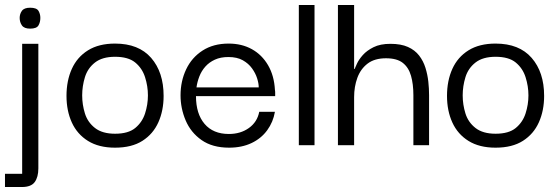

<svg xmlns="http://www.w3.org/2000/svg" viewBox="-29 -583 2245 771"><path d="M92 -468Q68 -468 59 -481Q50 -494 50 -511Q50 -527 59 -539.5Q68 -552 92 -552Q118 -552 125.5 -539.5Q133 -527 133 -511Q133 -494 125.5 -481Q118 -468 92 -468ZM60 -407H125V93Q125 128 110.5 148Q96 168 59 168H-9V115H60Z M433 10Q368 10 324.5 -17Q281 -44 259.5 -91Q238 -138 238 -198Q238 -259 259.5 -306.5Q281 -354 324.5 -381Q368 -408 433 -408Q528 -408 578 -350.5Q628 -293 628 -198Q628 -139 607 -92Q586 -45 543 -17.5Q500 10 433 10ZM433 -46Q486 -46 514 -69Q542 -92 553.5 -127.5Q565 -163 565 -200Q565 -237 553.5 -273Q542 -309 514 -332Q486 -355 433 -355Q382 -355 352.5 -332Q323 -309 312 -273Q301 -237 301 -200Q301 -163 312 -127.5Q323 -92 352.5 -69Q382 -46 433 -46Z M891 10Q824 10 780.5 -20.5Q737 -51 716.5 -99.5Q696 -148 696 -200Q696 -257 718.5 -304.5Q741 -352 784.5 -380Q828 -408 889 -408Q942 -408 982.5 -385.5Q1023 -363 1047.5 -321Q1072 -279 1075 -222Q1076 -218 1076 -210.5Q1076 -203 1076 -197H758Q758 -126 792.5 -85.5Q827 -45 890 -45Q937 -45 970.5 -69Q1004 -93 1012 -134H1075Q1068 -93 1044 -60Q1020 -27 981 -8.5Q942 10 891 10ZM760 -232H1010Q1010 -248 1003.5 -268.5Q997 -289 983 -308.5Q969 -328 946 -341Q923 -354 888 -354Q857 -354 834 -343.5Q811 -333 795.5 -315.5Q780 -298 771.5 -276Q763 -254 760 -232Z M1171 0V-563H1234V0Z M1328 0V-563H1393V-306H1395Q1397 -311 1404.5 -327.5Q1412 -344 1428 -362Q1444 -380 1471 -393.5Q1498 -407 1539 -407Q1581 -407 1609 -394.5Q1637 -382 1654 -360Q1671 -338 1679.5 -310.5Q1688 -283 1691 -255Q1694 -227 1694 -201V0H1631V-201Q1631 -245 1621.5 -278.5Q1612 -312 1588.5 -330.5Q1565 -349 1521 -349Q1475 -349 1447 -327.5Q1419 -306 1406 -270.5Q1393 -235 1393 -193V0Z M1961 10Q1896 10 1852.5 -17Q1809 -44 1787.5 -91Q1766 -138 1766 -198Q1766 -259 1787.5 -306.5Q1809 -354 1852.5 -381Q1896 -408 1961 -408Q2056 -408 2106 -350.5Q2156 -293 2156 -198Q2156 -139 2135 -92Q2114 -45 2071 -17.5Q2028 10 1961 10ZM1961 -46Q2014 -46 2042 -69Q2070 -92 2081.5 -127.5Q2093 -163 2093 -200Q2093 -237 2081.5 -273Q2070 -309 2042 -332Q2014 -355 1961 -355Q1910 -355 1880.5 -332Q1851 -309 1840 -273Q1829 -237 1829 -200Q1829 -163 1840 -127.5Q1851 -92 1880.5 -69Q1910 -46 1961 -46Z"/></svg>

Font: Darker Grotesque Medium
Style: Regular
Weight: 500
Designer: Gabriel Lam
Foundry: TypeRant
Version: Version 1.000;gftools[0.9.28]